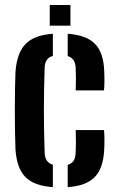

<svg xmlns="http://www.w3.org/2000/svg" viewBox="-20 -743 475 770"><path d="M42 -145.5Q41 -175 40.2 -216Q39.5 -257 39.5 -301.2Q39.5 -345.5 40.2 -385.5Q41 -425.5 42 -453Q47 -529.5 82 -566Q117 -602.5 192 -607.5V-518.5Q159.5 -510.5 159 -469.5Q156 -377.5 156 -300Q156 -222.5 159 -133Q159.5 -91.5 192 -82.5V7.5Q114.5 2 80.5 -34.5Q46.5 -71 42 -145.5ZM283.5 -380.5Q284.5 -399.5 284.5 -425.8Q284.5 -452 283.5 -470Q282 -509.5 251.5 -518V-607.5Q326.5 -602.5 361 -567Q395.5 -531.5 398 -457.5Q399 -439 398.8 -415.5Q398.5 -392 397 -380.5ZM251.5 7.5V-82Q268.5 -87 275.8 -99.2Q283 -111.5 283.5 -133.5Q284.5 -151.5 284.5 -171.8Q284.5 -192 283.5 -221.5H397Q398.5 -209.5 398.8 -186Q399 -162.5 398 -145.5Q395 -70 360.8 -33.8Q326.5 2.5 251.5 7.5ZM179.5 -640V-723H262.5V-640Z"/></svg>

Font: Big Shoulders Stencil Text
Style: Bold
Weight: 700
Designer: Patric King
Foundry: XO Type Co
Version: Version 1.000